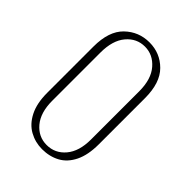

<svg xmlns="http://www.w3.org/2000/svg" viewBox="-185 -680 774 774"><g transform="rotate(45 201.5 -293.5)"><path d="M200 12Q161 12 127.5 -6.5Q94 -25 74 -64.5Q54 -104 54 -163V-427Q54 -515 97.5 -557Q141 -599 202 -599Q263 -599 305.5 -556.5Q348 -514 348 -427V-164Q348 -103 328.5 -63.5Q309 -24 275.5 -6Q242 12 200 12ZM201 -13Q249 -13 280.5 -50.5Q312 -88 312 -155V-430Q312 -499 279.5 -536.5Q247 -574 201 -574Q154 -574 122.5 -536.5Q91 -499 91 -430V-155Q91 -88 122.5 -50.5Q154 -13 201 -13Z"/></g></svg>

Font: Alumni Sans ExtraLight
Style: Regular
Weight: 250
Version: Version 1.018